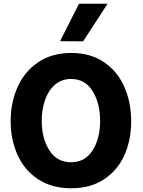

<svg xmlns="http://www.w3.org/2000/svg" viewBox="-20 -997 762 1026"><path d="M37 -350Q37 -449 74 -532Q111 -615 184 -664.5Q257 -714 361 -714Q463 -714 535.5 -665Q608 -616 644.5 -532.5Q681 -449 681 -349Q681 -249 644.5 -167.5Q608 -86 535.5 -38.5Q463 9 361 9Q256 9 183 -39.5Q110 -88 73.5 -169.5Q37 -251 37 -350ZM515 -351Q515 -445 475 -510Q435 -575 360 -575Q309 -575 273.5 -544Q238 -513 220.5 -462Q203 -411 203 -351Q203 -258 243.5 -194Q284 -130 360 -130Q434 -130 474.5 -193Q515 -256 515 -351ZM301 -777 402 -977H555L424 -776Z"/></svg>

Font: Be Vietnam ExtraBold
Style: Regular
Weight: 800
Designer: Gabriel Lam
Foundry: TypeRant
Version: Version 4.000